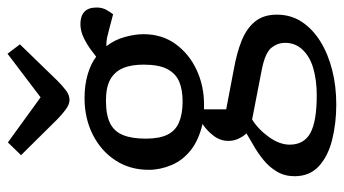

<svg xmlns="http://www.w3.org/2000/svg" viewBox="-222 -527 915 511"><g transform="rotate(-90 235.5 -271.5)"><path d="M213 166Q163 166 119 155Q75 144 48.5 119.5Q22 95 22 55Q22 29 34 8.5Q46 -12 65 -27.5Q84 -43 103.5 -54Q123 -65 136 -73Q129 -80 122.5 -93Q116 -106 116 -121Q116 -143 130 -161Q144 -179 161 -190Q118 -200 91 -221.5Q64 -243 51.5 -273Q39 -303 39 -333Q39 -383 64 -421.5Q89 -460 132.5 -482Q176 -504 230 -504Q265 -504 293.5 -495.5Q322 -487 340 -473Q343 -475 356.5 -485.5Q370 -496 389 -505.5Q408 -515 427 -515Q448 -515 459.5 -504.5Q471 -494 471 -472Q471 -456 464 -444.5Q457 -433 453 -428L415 -438Q400 -442 391 -444Q382 -446 368 -446Q385 -424 392.5 -397Q400 -370 400 -347Q400 -298 374 -262Q348 -226 305.5 -206Q263 -186 213 -186H200V-127L305 -107Q350 -99 382.5 -86Q415 -73 433.5 -50.5Q452 -28 452 8Q452 45 433 74Q414 103 381 123.5Q348 144 305 155Q262 166 213 166ZM237 114Q277 114 308.5 105Q340 96 358.5 76.5Q377 57 377 30Q377 10 364 -6.5Q351 -23 307 -32L173 -58Q147 -42 126.5 -13.5Q106 15 106 42Q106 80 137 97Q168 114 237 114ZM221 -243Q252 -243 273.5 -252Q295 -261 307 -283.5Q319 -306 319 -347Q319 -380 309.5 -402Q300 -424 279.5 -435.5Q259 -447 223 -447Q185 -447 163 -436Q141 -425 131.5 -401.5Q122 -378 122 -341Q122 -305 132.5 -283.5Q143 -262 165.5 -252.5Q188 -243 221 -243ZM225 -544Q213 -544 199 -554.5Q185 -565 174 -576L78 -673L112 -708L232 -621L348 -709L373 -676L276 -576Q263 -563 250.5 -553.5Q238 -544 225 -544Z"/></g></svg>

Font: Faustina Light
Style: Regular
Weight: 400
Version: Version 1.200